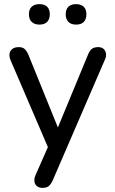

<svg xmlns="http://www.w3.org/2000/svg" viewBox="-20 -722 557 929"><path d="M185 187Q169 187 158.5 178.5Q148 170 146.5 155.5Q145 141 152 125L220 -29V9L31 -431Q24 -448 26 -462Q28 -476 39.5 -485Q51 -494 71 -494Q88 -494 98 -486Q108 -478 117 -458L274 -71H246L406 -458Q414 -478 425 -486Q436 -494 455 -494Q472 -494 481.5 -485Q491 -476 493 -462Q495 -448 487 -432L235 151Q225 172 214.5 179.5Q204 187 185 187ZM348 -603Q324 -603 311 -616Q298 -629 298 -653Q298 -677 311 -689.5Q324 -702 348 -702Q372 -702 385 -689.5Q398 -677 398 -653Q398 -629 385.5 -616Q373 -603 348 -603ZM171 -603Q147 -603 133.5 -616Q120 -629 120 -653Q120 -677 133.5 -689.5Q147 -702 171 -702Q195 -702 208 -689.5Q221 -677 221 -653Q221 -629 208 -616Q195 -603 171 -603Z"/></svg>

Font: Nunito ExtraLight Medium
Style: Regular
Weight: 500
Version: Version 3.602